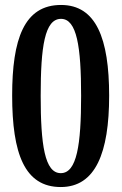

<svg xmlns="http://www.w3.org/2000/svg" viewBox="-20 -744 491 774"><path d="M225 10C365 10 420 -128 420 -358C420 -590 367 -724 226 -724C77 -724 29 -586 29 -359C29 -125 79 10 225 10ZM225 -46C160 -46 144 -161 144 -358C144 -555 160 -668 226 -668C290 -668 307 -555 307 -358C307 -161 290 -46 225 -46Z"/></svg>

Font: Noto Serif Armenian ExtraCondensed SemiBold
Style: Regular
Weight: 600
Width: 2
Designer: Monotype Design Team
Foundry: Monotype Imaging Inc.
Version: Version 2.008